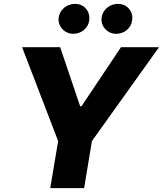

<svg xmlns="http://www.w3.org/2000/svg" viewBox="-20 -971 841 991"><path d="M290.5 -727.3 393.5 -422.9H400.9L604.4 -727.3H800.8L454.5 -242.9L414.1 0H239.3L280.2 -242.9L94.1 -727.3ZM505 -884.2Q507.5 -898.8 515.3 -911Q523.1 -923.3 534.3 -932.2Q545.5 -941.1 559.3 -946Q573.2 -951 587.4 -951Q624.3 -951 646 -925.4Q667.6 -899.5 661.6 -863.6Q659.8 -849.1 652.3 -836.8Q644.9 -824.6 633.9 -815.5Q622.9 -806.5 609.2 -801.5Q595.5 -796.5 581.3 -796.5Q544.7 -796.5 522 -822.4Q499.3 -848.7 505 -884.2ZM283.4 -884.2Q285.9 -898.8 293.7 -911Q301.5 -923.3 312.7 -932.2Q323.9 -941.1 337.7 -946Q351.6 -951 365.8 -951Q402.7 -951 424.4 -925.4Q446 -899.5 440 -863.6Q438.2 -849.1 430.8 -836.8Q423.3 -824.6 412.3 -815.5Q401.3 -806.5 387.6 -801.5Q373.9 -796.5 359.7 -796.5Q323.5 -796.5 300.4 -822.8Q277.7 -848.7 283.4 -884.2Z"/></svg>

Font: Inter P Extra Bold
Style: Italic
Weight: 800
Italic angle: 9.39999°
Designer: Rasmus Andersson
Foundry: rsms
Version: Version 3.018;git-588b23468